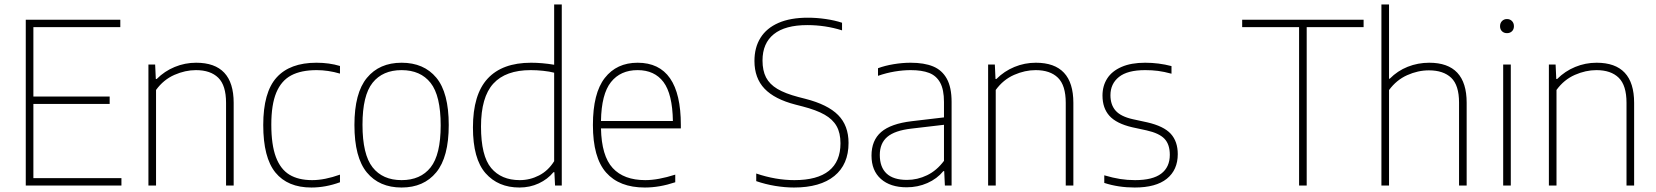

<svg xmlns="http://www.w3.org/2000/svg" viewBox="-20 -828 7392 857"><path d="M129 -33H522V0H95V-740H517V-707H129V-397H469.5V-364H129Z M642.5 -540H672.5L675.5 -475.5H679.5Q714.5 -510.5 760 -529.2Q805.5 -548 855.5 -548Q1023 -548 1023 -369V0H989V-369Q989 -447 954.2 -481Q919.5 -515 854.5 -515Q807 -515 758.5 -493.8Q710 -472.5 676.5 -426.5V0H642.5Z M1155 -270Q1155 -416 1214.5 -482Q1274 -548 1392.5 -548Q1449.5 -548 1497.5 -533.5V-499.5Q1444.5 -515 1393.5 -515Q1324 -515 1279.8 -491.5Q1235.5 -468 1213.2 -414.5Q1191 -361 1191 -272Q1191 -181.5 1211.5 -127Q1232 -72.5 1272 -48.2Q1312 -24 1373.5 -24Q1429 -24 1497.5 -48.5V-14.5Q1433.5 9 1370 9Q1264 9 1209.5 -57.8Q1155 -124.5 1155 -270Z M1562 -270Q1562 -413 1617.8 -480.5Q1673.5 -548 1772.5 -548Q1872 -548 1927.5 -481.2Q1983 -414.5 1983 -270Q1983 -126.5 1927.2 -58.8Q1871.5 9 1772.5 9Q1673 9 1617.5 -58.2Q1562 -125.5 1562 -270ZM1947 -268.5Q1947 -401 1902 -458Q1857 -515 1772.5 -515Q1688 -515 1643 -458.5Q1598 -402 1598 -271.5Q1598 -138.5 1643 -81.2Q1688 -24 1772.5 -24Q1857 -24 1902 -80.8Q1947 -137.5 1947 -268.5Z M2091 -259Q2091 -406 2156.5 -477Q2222 -548 2350.5 -548Q2399.5 -548 2453.5 -539V-808H2487.5V0H2457.5L2454.5 -59.5H2450.5Q2424.5 -28 2385 -9.5Q2345.5 9 2298.5 9Q2203.5 9 2147.2 -55Q2091 -119 2091 -259ZM2453.5 -108.5V-503.5Q2432.5 -509 2404.2 -512Q2376 -515 2349 -515Q2237 -515 2182 -454.8Q2127 -394.5 2127 -263Q2127 -132.5 2172.2 -78.2Q2217.5 -24 2300 -24Q2345.5 -24 2386.2 -45Q2427 -66 2453.5 -108.5Z M3019 -255H2662.5Q2665 -132 2714.8 -78Q2764.5 -24 2860.5 -24Q2917.5 -24 2994 -48.5V-14.5Q2924 9 2858.5 9Q2744.5 9 2685.5 -57.8Q2626.5 -124.5 2626.5 -270Q2626.5 -412 2679.5 -480Q2732.5 -548 2826 -548Q3019 -548 3019 -270ZM2662.5 -288H2983.5Q2981.5 -408.5 2941.5 -461.8Q2901.5 -515 2826 -515Q2749.5 -515 2707 -461.5Q2664.5 -408 2662.5 -288Z M3355.5 -19.5V-53.5Q3442.5 -24 3526 -24Q3628 -24 3679.8 -65.5Q3731.5 -107 3731.5 -188.5Q3731.5 -234.5 3714.2 -265Q3697 -295.5 3660.5 -316.2Q3624 -337 3562 -353L3531 -361Q3437.5 -385 3392.5 -432.2Q3347.5 -479.5 3347.5 -556Q3347.5 -616 3374.5 -659.2Q3401.5 -702.5 3454.8 -725.8Q3508 -749 3585.5 -749Q3625 -749 3665 -743.2Q3705 -737.5 3738.5 -726.5V-692.5Q3663.5 -716 3583.5 -716Q3484.5 -716 3434 -675.5Q3383.5 -635 3383.5 -558Q3383.5 -513 3399.2 -482.5Q3415 -452 3449.8 -431.2Q3484.5 -410.5 3543.5 -395L3574.5 -387Q3674.5 -361.5 3721 -314.5Q3767.5 -267.5 3767.5 -190Q3767.5 -94 3704.2 -42.5Q3641 9 3524 9Q3484 9 3440 1.8Q3396 -5.5 3355.5 -19.5Z M4227.5 -373V0H4197.5L4194.5 -64H4190.5Q4162.5 -30 4119.5 -11Q4076.5 8 4027 8Q3954 8 3912 -29.2Q3870 -66.5 3870 -133.5Q3870 -201.5 3913.2 -238.8Q3956.5 -276 4049.5 -287L4193.5 -304V-373Q4193.5 -428 4176.5 -459Q4159.5 -490 4127.2 -502.5Q4095 -515 4044.5 -515Q4011.5 -515 3973.8 -508.8Q3936 -502.5 3899 -489.5V-523.5Q3929.5 -535 3968.8 -541.5Q4008 -548 4044.5 -548Q4105 -548 4145 -531.5Q4185 -515 4206.2 -476.5Q4227.5 -438 4227.5 -373ZM4193.5 -110V-271L4048.5 -254Q3974 -245.5 3940.5 -217Q3907 -188.5 3907 -136.5Q3907 -81.5 3937.5 -53.2Q3968 -25 4028.5 -25Q4075 -25 4118 -45.8Q4161 -66.5 4193.5 -110Z M4390.5 -540H4420.5L4423.5 -475.5H4427.5Q4462.5 -510.5 4508 -529.2Q4553.5 -548 4603.5 -548Q4771 -548 4771 -369V0H4737V-369Q4737 -447 4702.2 -481Q4667.5 -515 4602.5 -515Q4555 -515 4506.5 -493.8Q4458 -472.5 4424.5 -426.5V0H4390.5Z M4909 -11.5V-45.5Q4948 -34 4980 -29Q5012 -24 5046.5 -24Q5125 -24 5163.2 -53Q5201.5 -82 5201.5 -137Q5201.5 -183.5 5177.8 -208.5Q5154 -233.5 5098 -246L5033.5 -260Q4963 -276.5 4932 -311Q4901 -345.5 4901 -401.5Q4901 -444.5 4922 -477.5Q4943 -510.5 4985.8 -529.2Q5028.5 -548 5091.5 -548Q5152 -548 5209 -533V-499Q5176 -508 5149.2 -511.5Q5122.5 -515 5091.5 -515Q5012.5 -515 4974.5 -484.5Q4936.5 -454 4936.5 -403Q4936.5 -360.5 4959.5 -334.2Q4982.5 -308 5036 -296L5100.5 -282Q5174.5 -265 5205.8 -230.8Q5237 -196.5 5237 -140Q5237 -69.5 5188.2 -30.2Q5139.5 9 5045 9Q4972 9 4909 -11.5Z M5778.5 0V-707H5524.5V-740H6066.5V-707H5812.5V0Z M6146 -808H6180V-476.5H6183Q6218 -512 6263.5 -530Q6309 -548 6359.5 -548Q6526.5 -548 6526.5 -369.5V0H6492.5V-370Q6492.5 -447.5 6457.5 -480.8Q6422.5 -514 6358 -514Q6309 -514 6261 -492.5Q6213 -471 6180 -426V0H6146Z M6689.5 0V-540H6723.5V0ZM6675.5 -711Q6675.5 -725 6684.2 -734Q6693 -743 6706.5 -743Q6720 -743 6728.8 -734Q6737.5 -725 6737.5 -711Q6737.5 -697 6728.8 -688.5Q6720 -680 6706.5 -680Q6693 -680 6684.2 -688.5Q6675.5 -697 6675.5 -711Z M6893.5 -540H6923.5L6926.5 -475.5H6930.5Q6965.5 -510.5 7011 -529.2Q7056.5 -548 7106.5 -548Q7274 -548 7274 -369V0H7240V-369Q7240 -447 7205.2 -481Q7170.5 -515 7105.5 -515Q7058 -515 7009.5 -493.8Q6961 -472.5 6927.5 -426.5V0H6893.5Z"/></svg>

Font: Encode Sans Thin
Style: Regular
Weight: 250
Designer: Multiple Designers
Foundry: Impallari Type
Version: Version 2.000